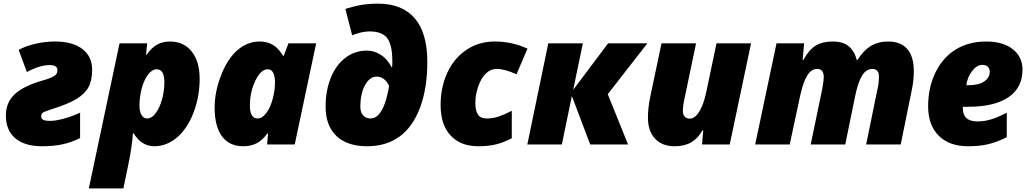

<svg xmlns="http://www.w3.org/2000/svg" viewBox="-20 -790 5634 1050"><path d="M82 -517.1Q121.6 -539.1 175 -551Q228.5 -563 280.8 -563Q376.5 -563 430.2 -522.2Q483.9 -481.4 483.9 -408.2Q483.9 -350.6 464.1 -313.7Q444.3 -276.9 398.7 -249Q353 -221.2 263.2 -192.9Q222.2 -180.2 213.6 -172.9Q205.1 -165.5 205.1 -152.8Q205.1 -141.6 215.6 -135.3Q226.1 -128.9 254.9 -128.9Q283.2 -128.9 328.6 -141.1Q374 -153.3 418 -173.8V-35.2Q373 -12.2 323.5 -1.2Q273.9 9.8 210.9 9.8Q114.7 9.8 63.5 -33.9Q12.2 -77.6 12.2 -158.2Q12.2 -228.5 59.3 -273.7Q106.4 -318.8 210.9 -349.1Q243.2 -357.9 261.2 -366.2Q279.3 -374.5 286.6 -382.8Q293.9 -391.1 293.9 -407.2Q293.9 -434.1 251 -434.1Q197.3 -434.1 127 -396Z M823.7 9.8Q753.9 9.8 710.9 -61H707Q701.2 20 679.7 120.1L654.8 240.2H465.8L633.8 -553.2H784.7L778.8 -491.2H782.7Q829.6 -563 908.7 -563Q984.9 -563 1028.3 -508.5Q1071.8 -454.1 1071.8 -358.9Q1071.8 -259.8 1037.6 -172.1Q1003.4 -84.5 947 -37.4Q890.6 9.8 823.7 9.8ZM836.9 -411.1Q812.5 -411.1 790.5 -383.3Q768.6 -355.5 755.6 -308.1Q742.7 -260.7 742.7 -211.9Q742.7 -180.2 753.9 -161.1Q765.1 -142.1 785.6 -142.1Q809.1 -142.1 830.6 -169.9Q852.1 -197.8 865.5 -244.6Q878.9 -291.5 878.9 -340.8Q878.9 -411.1 836.9 -411.1Z M1388.7 -142.1Q1413.1 -142.1 1435.3 -170.7Q1457.5 -199.2 1470.7 -247.1Q1483.9 -294.9 1483.9 -340.8Q1483.9 -372.6 1474.1 -391.8Q1464.4 -411.1 1443.8 -411.1Q1406.7 -411.1 1376.7 -349.4Q1346.7 -287.6 1346.7 -211.9Q1346.7 -142.1 1388.7 -142.1ZM1591.8 0H1440.9L1445.8 -60.1H1441.9Q1414.6 -22 1382.8 -6.1Q1351.1 9.8 1311 9.8Q1233.9 9.8 1193.8 -44.7Q1153.8 -99.1 1153.8 -201.2Q1153.8 -288.6 1189.5 -379.4Q1225.1 -470.2 1279.5 -516.6Q1334 -563 1399.9 -563Q1440.9 -563 1472.2 -544.7Q1503.4 -526.4 1527.8 -484.9H1531.7L1557.6 -553.2H1709Z M2316.9 -451.2Q2316.9 -305.7 2276.6 -200Q2236.3 -94.2 2163.6 -42.2Q2090.8 9.8 1987.8 9.8Q1878.4 9.8 1819.6 -46.6Q1760.7 -103 1760.7 -206.1Q1760.7 -294.9 1789.3 -365.2Q1817.9 -435.5 1869.4 -474.4Q1920.9 -513.2 1985.8 -513.2Q2027.8 -513.2 2064 -489.3Q2100.1 -465.3 2120.6 -423.8H2124.5L2125.5 -441.4V-456.1Q2125.5 -543.9 2097.7 -581.1Q2069.8 -618.2 2002 -618.2Q1958.5 -618.2 1905.8 -597.2L1868.7 -741.2Q1919.9 -757.3 1960.2 -763.7Q2000.5 -770 2047.9 -770Q2179.7 -770 2248.3 -689.7Q2316.9 -609.4 2316.9 -451.2ZM2006.8 -142.1Q2042 -142.1 2067.9 -187.5Q2093.8 -232.9 2107.9 -319.8Q2083.5 -371.1 2039.6 -371.1Q2002 -371.1 1976.3 -324.5Q1950.7 -277.8 1950.7 -205.1Q1950.7 -176.3 1965.8 -159.2Q1981 -142.1 2006.8 -142.1Z M2595.7 9.8Q2498.5 9.8 2444.1 -49.1Q2389.6 -107.9 2389.6 -215.8Q2389.6 -314 2427 -393.8Q2464.4 -473.6 2532 -518.3Q2599.6 -563 2685.5 -563Q2780.8 -563 2864.7 -523.9L2804.7 -383.8Q2739.7 -413.1 2694.8 -413.1Q2664.6 -413.1 2638.7 -389.6Q2612.8 -366.2 2596.2 -319.6Q2579.6 -272.9 2579.6 -228Q2579.6 -183.6 2594.2 -162.8Q2608.9 -142.1 2640.6 -142.1Q2675.8 -142.1 2708.7 -153.3Q2741.7 -164.6 2778.8 -184.1V-34.2Q2739.7 -12.7 2696.5 -1.5Q2653.3 9.8 2595.7 9.8Z M3305.7 -553.2H3520.5L3303.7 -274.9L3414.6 0H3207.5L3107.4 -265.1L3052.7 0H2863.8L2978.5 -553.2H3167.5L3114.7 -298.8Z M3714.4 -183.1Q3714.4 -161.6 3725.3 -151.4Q3736.3 -141.1 3751.5 -141.1Q3780.3 -141.1 3804 -179.4Q3827.6 -217.8 3841.8 -284.2L3898.4 -553.2H4087.4L3970.7 0H3819.3L3825.7 -77.1H3821.8Q3795.4 -31.7 3759 -11Q3722.7 9.8 3669.4 9.8Q3600.6 9.8 3562 -32Q3523.4 -73.7 3523.4 -147Q3523.4 -198.7 3535.6 -258.8L3597.7 -553.2H3786.6L3723.6 -252Q3714.4 -211.9 3714.4 -183.1Z M4413.6 0 4477.5 -308.1Q4484.9 -352.1 4484.9 -367.2Q4484.9 -413.1 4449.7 -413.1Q4416.5 -413.1 4394.3 -376.7Q4372.1 -340.3 4356.4 -269L4298.8 0H4109.9L4226.6 -553.2H4377.4L4369.6 -461.9H4373.5Q4403.3 -517.6 4440.4 -540.3Q4477.5 -563 4533.7 -563Q4590.8 -563 4621.8 -536.9Q4652.8 -510.7 4665.5 -461.9H4669.4Q4701.2 -513.7 4742.2 -538.3Q4783.2 -563 4837.4 -563Q4906.2 -563 4941.9 -521.7Q4977.5 -480.5 4977.5 -399.9Q4977.5 -352.5 4966.8 -299.8L4905.8 0H4716.8L4779.8 -308.1Q4786.6 -335.4 4786.6 -373Q4786.6 -392.6 4777.3 -402.8Q4768.1 -413.1 4752.4 -413.1Q4716.3 -413.1 4694.1 -376Q4671.9 -338.9 4656.7 -265.1L4602.5 0Z M5274.4 9.8Q5170.9 9.8 5113.3 -48.1Q5055.7 -106 5055.7 -209Q5055.7 -312 5096.4 -394.8Q5137.2 -477.5 5208.3 -520.3Q5279.3 -563 5372.6 -563Q5465.3 -563 5518.6 -521Q5571.8 -479 5571.8 -409.2Q5571.8 -311 5495.4 -258.5Q5418.9 -206.1 5274.4 -206.1H5245.6V-198.2Q5245.6 -126 5325.7 -126Q5364.3 -126 5401.4 -137.5Q5438.5 -148.9 5485.8 -173.8V-40Q5431.2 -12.2 5383.8 -1.2Q5336.4 9.8 5274.4 9.8ZM5351.6 -435.1Q5321.8 -435.1 5295.9 -401.1Q5270 -367.2 5264.6 -324.2H5278.8Q5332 -324.2 5362.3 -344.5Q5392.6 -364.7 5392.6 -397.9Q5392.6 -413.6 5382.8 -424.3Q5373 -435.1 5351.6 -435.1Z"/></svg>

Font: Open Sans Extrabold
Style: Italic
Weight: 800
Italic angle: -12°
Foundry: Ascender Corporation
Version: Version 1.10